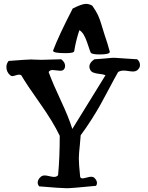

<svg xmlns="http://www.w3.org/2000/svg" viewBox="-20 -996 781 1012"><path d="M371.1 -726.6Q370.1 -715.8 326.2 -715.8Q259.8 -715.8 259.8 -728.5V-729.5Q289.1 -807.6 363.3 -951.2Q412.1 -975.6 432.6 -975.6Q450.2 -975.6 466.8 -965.8Q486.3 -937.5 496.1 -917Q505.9 -896.5 515.6 -863.3Q525.4 -830.1 530.3 -815.4Q548.8 -761.7 558.6 -723.6V-722.7Q558.6 -709 505.9 -709Q463.9 -709 458 -718.8Q456.1 -721.7 439 -772.9Q421.9 -824.2 398.4 -836.9Q380.9 -786.1 371.1 -726.6ZM186.5 -13.7Q178.7 -23.4 178.7 -33.2Q178.7 -49.8 194.3 -63.5Q203.1 -71.3 215.8 -71.3Q223.6 -71.3 240.2 -67.4Q256.8 -63.5 264.6 -63.5Q278.3 -63.5 286.1 -72.3Q294.9 -164.1 294.9 -280.3Q258.8 -355.5 190.9 -451.2Q123 -546.9 91.8 -599.6Q85.9 -602.5 80.1 -602.5Q74.2 -602.5 62 -598.6Q49.8 -594.7 44.9 -594.7Q40 -594.7 33.2 -599.6Q13.7 -617.2 13.7 -642.6Q13.7 -660.2 25.4 -674.8Q126 -682.6 144.5 -682.6Q150.4 -682.6 165.5 -681.6Q180.7 -680.7 199.2 -680.7Q224.6 -680.7 302.7 -683.6Q323.2 -668 323.2 -648.4Q323.2 -640.6 319.3 -633.8Q313.5 -623 297.9 -623Q291 -623 277.3 -625Q263.7 -627 257.8 -627Q242.2 -627 236.3 -616.2Q260.7 -550.8 300.8 -465.8Q340.8 -380.9 361.3 -316.4L536.1 -599.6Q524.4 -604.5 504.4 -606.4Q484.4 -608.4 471.2 -613.8Q458 -619.1 453.1 -633.8Q451.2 -637.7 451.2 -645.5Q451.2 -666 477.5 -683.6Q503.9 -685.5 524.4 -687Q544.9 -688.5 552.7 -689.5Q560.5 -690.4 566.9 -690.9Q573.2 -691.4 577.1 -691.4Q583 -691.4 592.3 -690.9Q601.6 -690.4 633.3 -688Q665 -685.5 703.1 -683.6Q717.8 -670.9 717.8 -653.3Q717.8 -641.6 710.9 -633.8Q701.2 -619.1 680.7 -619.1Q672.9 -619.1 656.7 -621.6Q640.6 -624 631.8 -624Q614.3 -624 602.5 -616.2Q584 -584 554.2 -527.3Q524.4 -470.7 507.3 -440.4Q490.2 -410.2 462.4 -366.2Q434.6 -322.3 405.3 -283.2Q403.3 -257.8 400.9 -232.4Q398.4 -207 397 -191.9Q395.5 -176.8 395.5 -161.1Q395.5 -130.9 402.3 -66.4Q403.3 -55.7 415 -55.7Q420.9 -55.7 437 -60.1Q453.1 -64.5 460.9 -64.5Q470.7 -64.5 477.5 -58.6Q491.2 -44.9 491.2 -31.2Q491.2 -24.4 486.3 -16.6Q358.4 -3.9 332 -3.9Q303.7 -3.9 186.5 -13.7Z"/></svg>

Font: LPEducational
Style: Medium
Weight: 500
Designer: Based on Essays1743, by John Stracke, which says:

Based on the typeface in a 1743 English translation of the essays of 
Version: Version 001.204